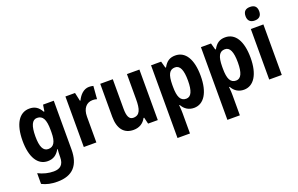

<svg xmlns="http://www.w3.org/2000/svg" viewBox="-112 -1237 3033 1953"><g transform="rotate(-20 1404.5 -260.5)"><path d="M215 -557C104 -557 39 -452 39 -271C39 -94 103 10 211 10C269 10 310 -15 342 -72H346C344 -49 342 -18 342 4V14C342 96 302 129 232 129C177 129 123 116 66 88V204C116 229 167 240 232 240C400 240 477 148 477 -19V-547H361L350 -477H343C311 -534 272 -557 215 -557ZM256 -441C318 -441 345 -393 345 -277V-252C345 -149 316 -104 258 -104C203 -104 177 -157 177 -269C177 -384 203 -441 256 -441Z M861 -557C802 -557 758 -509 733 -456H727L707 -547H603V0H739V-279C739 -369 784 -418 850 -418C867 -418 883 -416 896 -411L907 -551C891 -555 875 -557 861 -557Z M1404 -547H1269V-275C1269 -167 1251 -107 1179 -107C1134 -107 1116 -148 1116 -228V-547H980V-190C980 -61 1037 10 1140 10C1199 10 1247 -16 1275 -70H1282L1299 0H1404Z M1794 -557C1736 -557 1698 -533 1666 -475H1659L1639 -547H1530V240H1665V21C1665 -1 1664 -31 1660 -68H1666C1694 -18 1737 10 1795 10C1901 10 1968 -94 1968 -273C1968 -456 1903 -557 1794 -557ZM1751 -444C1805 -444 1830 -387 1830 -273C1830 -161 1805 -105 1751 -105C1690 -105 1665 -156 1665 -265V-288C1666 -396 1690 -444 1751 -444Z M2334 -557C2276 -557 2238 -533 2206 -475H2199L2179 -547H2070V240H2205V21C2205 -1 2204 -31 2200 -68H2206C2234 -18 2277 10 2335 10C2441 10 2508 -94 2508 -273C2508 -456 2443 -557 2334 -557ZM2291 -444C2345 -444 2370 -387 2370 -273C2370 -161 2345 -105 2291 -105C2230 -105 2205 -156 2205 -265V-288C2206 -396 2230 -444 2291 -444Z M2678 -761C2631 -761 2604 -739 2604 -687C2604 -637 2633 -614 2678 -614C2724 -614 2752 -637 2752 -687C2752 -738 2726 -761 2678 -761ZM2746 -547H2610V0H2746Z"/></g></svg>

Font: Noto Sans Armenian Condensed
Style: Regular
Weight: 400
Width: 3
Designer: Monotype Design Team
Foundry: Monotype Imaging Inc.
Version: Version 2.008